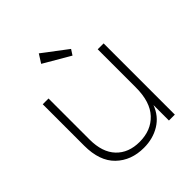

<svg xmlns="http://www.w3.org/2000/svg" viewBox="-206 -889 1035 1035"><g transform="rotate(-45 311.5 -371.5)"><path d="M541 -543V0H496V-118Q473 -56 419.5 -23.5Q366 9 297 9Q200 9 138.5 -50.5Q77 -110 77 -227V-543H121V-230Q121 -133 170 -81.5Q219 -30 303 -30Q391 -30 443.5 -86Q496 -142 496 -252V-543ZM225 -703 256 -752 396 -646 376 -615Z"/></g></svg>

Font: Fz Poppins ExtLt
Style: Regular
Weight: 200
Designer: Ninad Kale (Devanagari), Jonny Pinhorn (Latin)
Foundry: Indian Type Foundry
Version: Vit hóa bi Vntype.Com & FontZin.Com